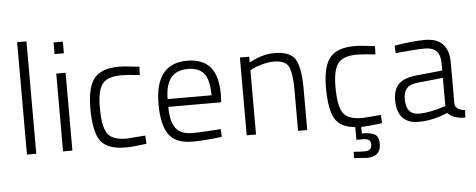

<svg xmlns="http://www.w3.org/2000/svg" viewBox="-57 -870 3048 1229"><g transform="rotate(-5 1467.5 -255.5)"><path d="M88 0V-722H148V0Z M320 0V-500H380V0ZM320 -625V-700H380V-625Z M724 -509Q743 -509 775.5 -506Q808 -503 831 -500L854 -497L852 -444Q772 -453 734 -453Q645 -453 612 -410.5Q579 -368 579 -259Q579 -138 609.5 -92Q640 -46 734 -46L853 -55L856 -2Q766 10 723 10Q604 10 561 -49Q518 -108 518 -259Q518 -396 565 -452.5Q612 -509 724 -509Z M1155 -45Q1187 -45 1233 -47.5Q1279 -50 1309 -52L1338 -54L1340 -4Q1227 10 1149 10Q1041 9 998 -54Q955 -117 955 -248Q955 -509 1161 -509Q1260 -509 1309 -452.5Q1358 -396 1358 -273L1356 -225H1016Q1016 -133 1047.5 -89Q1079 -45 1155 -45ZM1016 -275H1298Q1298 -373 1265.5 -414.5Q1233 -456 1161 -456Q1016 -456 1016 -275Z M1560 0H1500V-500H1560V-463Q1644 -509 1722 -509Q1822 -509 1855.5 -456Q1889 -403 1889 -260V0H1830V-260Q1830 -374 1808 -414.5Q1786 -455 1714 -455Q1679 -455 1640.5 -444.5Q1602 -434 1581 -424L1560 -413Z M2344 127Q2344 211 2255 211L2171 205L2173 165Q2214 168 2244 168Q2289 168 2289 127Q2289 90 2244 90H2197V8Q2102 0 2067 -60Q2032 -120 2032 -259Q2032 -396 2079 -452.5Q2126 -509 2238 -509Q2257 -509 2289.5 -506Q2322 -503 2345 -500L2368 -497L2366 -444Q2286 -453 2248 -453Q2159 -453 2126 -410.5Q2093 -368 2093 -259Q2093 -138 2123.5 -92Q2154 -46 2248 -46L2367 -55L2370 -2Q2280 10 2237 10H2235V52Q2293 52 2318.5 67.5Q2344 83 2344 127Z M2842 -349V-83Q2846 -46 2907 -39L2904 9Q2827 9 2791 -31Q2697 10 2603 10Q2536 10 2501 -28.5Q2466 -67 2466 -141Q2466 -210 2501.5 -244.5Q2537 -279 2613 -287L2783 -304V-349Q2783 -404 2758.5 -429Q2734 -454 2685 -454Q2653 -454 2606 -450.5Q2559 -447 2527 -444L2496 -440L2493 -489Q2608 -509 2689 -509Q2842 -509 2842 -349ZM2783 -257 2620 -240Q2571 -236 2549.5 -212Q2528 -188 2528 -142Q2528 -42 2611 -42Q2646 -42 2689 -50.5Q2732 -59 2757 -68L2783 -76Z"/></g></svg>

Font: TypoPRO Titillium Text
Style: 250 wt
Weight: 300
Designer: Accademia di Belle Arti di Urbino and others
Foundry: Accademia di Belle Arti di Urbino and others.
Version: Version 25.000